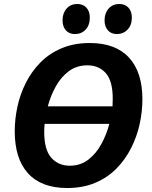

<svg xmlns="http://www.w3.org/2000/svg" viewBox="-20 -932 761 964"><path d="M317 12Q188 12 121 -61.5Q54 -135 54 -273Q54 -334 67.5 -396.5Q81 -459 110 -516.5Q139 -574 183.5 -619Q228 -664 290 -690Q352 -716 431 -716Q560 -716 627.5 -643Q695 -570 695 -433Q695 -373 681.5 -310.5Q668 -248 639 -190Q610 -132 565.5 -86.5Q521 -41 459 -14.5Q397 12 317 12ZM419 -604Q365 -604 325.5 -574.5Q286 -545 260 -498Q234 -451 220 -398H545Q546 -418 546 -437Q546 -526 511 -565Q476 -604 419 -604ZM330 -100Q384 -100 423.5 -130.5Q463 -161 489 -209Q515 -257 529 -310H204Q202 -290 202 -270Q202 -180 237.5 -140Q273 -100 330 -100ZM356 -761Q327 -761 310.5 -780Q294 -799 294 -830Q294 -866 314.5 -889Q335 -912 368 -912Q397 -912 414 -893.5Q431 -875 431 -843Q431 -806 410 -783.5Q389 -761 356 -761ZM567 -761Q538 -761 521.5 -780Q505 -799 505 -830Q505 -866 525.5 -889Q546 -912 579 -912Q608 -912 625 -893.5Q642 -875 642 -843Q642 -806 620.5 -783.5Q599 -761 567 -761Z"/></svg>

Font: Bitter
Style: Bold Italic
Weight: 700
Italic angle: -9°
Designer: Sol Matas, and Bitter project Authors
Foundry: Sol Matas
Version: Version 2.001